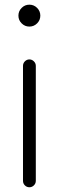

<svg xmlns="http://www.w3.org/2000/svg" viewBox="-20 -789 248 809"><path d="M130.9 -511.5V-26.9Q130.9 -15.9 122.8 -7.9Q114.7 0 103.8 0Q92.8 0 84.8 -7.9Q76.9 -15.9 76.9 -26.9V-511.5Q76.9 -522.5 84.8 -530.5Q92.8 -538.6 103.8 -538.6Q114.7 -538.6 122.8 -530.5Q130.9 -522.5 130.9 -511.5ZM71.2 -690.6Q57.6 -704.1 57.6 -723.1Q57.6 -742.2 71.2 -755.7Q84.7 -769.3 103.8 -769.3Q122.8 -769.3 136.4 -755.7Q149.9 -742.2 149.9 -723.1Q149.9 -704.1 136.4 -690.6Q122.8 -677 103.8 -677Q84.7 -677 71.2 -690.6Z"/></svg>

Font: Tecnico
Style: Fino
Weight: 400
Version: Version 1.3